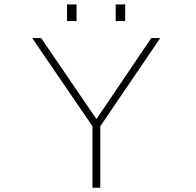

<svg xmlns="http://www.w3.org/2000/svg" viewBox="-20 -878 915 898"><path d="M412.5 0V-287.5L130.5 -700H172.5L431 -321L687.5 -700H729.5L449 -287.5V0ZM293.5 -857.5H338V-779.5H293.5ZM521 -857.5H565.5V-779.5H521Z"/></svg>

Font: Trispace SemiExpanded Thin
Style: Regular
Weight: 100
Width: 6
Designer: Tyler Finck
Foundry: Etcetera Type Company
Version: Version 1.210; ttfautohint (v1.8.3)